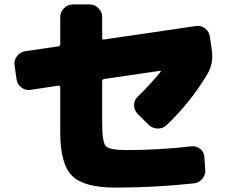

<svg xmlns="http://www.w3.org/2000/svg" viewBox="-20 -810 1040 870"><path d="M931 -644 940 -581Q948 -522 920 -475Q845 -348 735 -243Q718 -227 694 -227.5Q670 -228 653 -245L603 -295Q587 -312 587.5 -334.5Q588 -357 605 -373Q662 -428 707 -484Q712 -489 704 -489L451 -452Q443 -450 443 -442V-250Q443 -166 459.5 -148Q476 -130 553 -130Q704 -130 846 -147Q869 -150 887 -135.5Q905 -121 906 -98L910 -42Q912 -18 896.5 0.5Q881 19 857 21Q682 40 503 40Q361 40 307 -13Q253 -66 253 -210V-414Q253 -417 250.5 -420Q248 -423 245 -422L119 -403Q96 -399 77 -413.5Q58 -428 55 -451L46 -514Q43 -537 57 -555.5Q71 -574 94 -578L245 -600Q253 -602 253 -610V-733Q253 -756 270 -773Q287 -790 310 -790H386Q409 -790 426 -773Q443 -756 443 -733V-638Q443 -629 451 -631L867 -692Q890 -696 909 -681.5Q928 -667 931 -644Z"/></svg>

Font: Rounded Mplus 1c Black
Style: Regular
Weight: 900
Version: Version 1.059.20150529